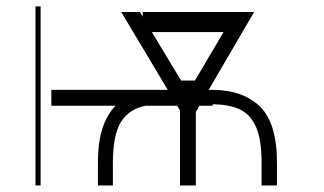

<svg xmlns="http://www.w3.org/2000/svg" viewBox="-20 -565 986 585"><path d="M627.8 -291.2Q719.8 -290.8 772 -240.4Q824.2 -190 823.9 -66.8V0H777V-66.8Q777.3 -139.6 759.9 -178.6Q742.5 -217.7 709.2 -232.4Q675.8 -247.2 627.8 -247.2V-242.9H587.7L582.7 -234.7L583.8 -233L580.6 -230.5L576.7 -224.1V0H528.4V-228.7L524.1 -235.8L519.9 -242.9H423.7Q372.2 -232.6 348 -192.6Q323.9 -152.7 323.9 -66.8V0H278.4V-66.8Q278.1 -130 291.9 -173.1Q305.8 -216.3 332.4 -242.9H136.4V-291.2H491.1L349.4 -528.4H406.2L414.8 -514.2V-528.4H754.3L615.8 -291.2ZM531.6 -319.6H573.9L661.2 -467.3H442.8ZM103.7 -545.5V0H88.1V-545.5Z"/></svg>

Font: Inter UI Thin
Style: Regular
Weight: 100
Designer: Rasmus Andersson
Foundry: rsms
Version: 3.2;8d6f07862